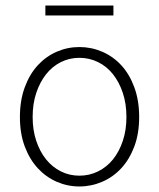

<svg xmlns="http://www.w3.org/2000/svg" viewBox="-20 -662 575 694"><path d="M267 12Q224 12 185 -5Q146 -22 116.5 -54Q87 -86 69.5 -132.5Q52 -179 52 -239Q52 -299 69.5 -346.5Q87 -394 116.5 -426Q146 -458 185 -475Q224 -492 267 -492Q310 -492 349.5 -475Q389 -458 418.5 -426Q448 -394 465.5 -346.5Q483 -299 483 -239Q483 -179 465.5 -132.5Q448 -86 418.5 -54Q389 -22 349.5 -5Q310 12 267 12ZM267 -27Q303 -27 334.5 -42.5Q366 -58 388.5 -86Q411 -114 424 -153Q437 -192 437 -239Q437 -287 424 -326Q411 -365 388.5 -393.5Q366 -422 334.5 -437.5Q303 -453 267 -453Q231 -453 200 -437.5Q169 -422 146.5 -393.5Q124 -365 111 -326Q98 -287 98 -239Q98 -192 111 -153Q124 -114 146.5 -86Q169 -58 200 -42.5Q231 -27 267 -27ZM144 -606V-642H390V-606Z"/></svg>

Font: Giro Light
Style: Regular
Weight: 300
Designer: Paul D. Hunt
Foundry: Adobe Systems Incorporated
Version: Version 1.000;PS 1.0;hotconv 1.0.88;makeotf.lib2.5.647800